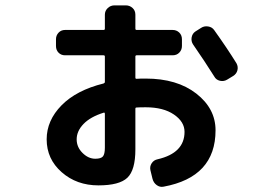

<svg xmlns="http://www.w3.org/2000/svg" viewBox="-20 -658 1040 725"><path d="M371.1 -232.4Q321.3 -216.8 295.4 -189.9Q269.5 -163.1 269.5 -131.8Q269.5 -102.5 291.5 -80.6Q313.5 -58.6 339.8 -58.6Q361.3 -58.6 368.7 -67.4Q376 -76.2 376 -100.6V-227.5Q376 -234.4 371.1 -232.4ZM351.6 42Q269.5 42 212.9 -7.8Q156.2 -57.6 156.2 -131.8Q156.2 -203.1 212.4 -260.3Q268.6 -317.4 371.1 -342.8Q376 -344.7 376 -348.6V-444.3Q376 -449.2 371.1 -449.2H225.6Q210.9 -449.2 201.2 -459Q191.4 -468.8 191.4 -484.4V-509.8Q191.4 -524.4 201.2 -534.7Q210.9 -544.9 225.6 -544.9H371.1Q376 -544.9 376 -549.8V-602.5Q376 -617.2 386.7 -627.4Q397.5 -637.7 412.1 -637.7H455.1Q469.7 -637.7 480.5 -627.9Q491.2 -618.2 491.2 -602.5V-549.8Q491.2 -544.9 496.1 -544.9H631.8Q646.5 -544.9 656.7 -535.2Q667 -525.4 667 -509.8V-484.4Q667 -469.7 657.2 -459.5Q647.5 -449.2 631.8 -449.2H496.1Q491.2 -449.2 491.2 -444.3V-365.2Q491.2 -360.4 495.1 -360.4Q505.9 -361.3 530.3 -361.3Q648.4 -361.3 721.2 -304.7Q793.9 -248 793.9 -166Q793.9 10.7 597.7 46.9Q584 49.8 571.8 41Q559.6 32.2 555.7 16.6L547.9 -15.6Q544.9 -29.3 552.7 -41.5Q560.5 -53.7 575.2 -56.6Q676.8 -80.1 676.8 -160.2Q676.8 -198.2 636.7 -225.6Q596.7 -252.9 530.3 -252.9Q505.9 -252.9 495.1 -252Q491.2 -252 491.2 -247.1V-93.8Q491.2 -15.6 460.9 13.2Q430.7 42 351.6 42ZM739.3 -552.7Q751 -560.5 766.1 -558.1Q781.2 -555.7 789.1 -543.9Q837.9 -475.6 873 -418.9Q879.9 -406.2 876.5 -392.6Q873 -378.9 860.4 -371.1L837.9 -357.4Q825.2 -349.6 810.5 -353Q795.9 -356.4 789.1 -369.1Q752.9 -426.8 709 -490.2Q701.2 -502 703.6 -516.6Q706.1 -531.2 717.8 -539.1Z"/></svg>

Font: Rounded-L Mgen+ 1m bold
Style: Bold
Weight: 700
Designer: [Source Han Sans]
Ryoko NISHIZUKA  (kana & ideographs); Paul D. Hunt (Latin, Greek & Cyrillic); Wenlong ZHANG  (bopomofo
Version: Version 1.059.20150602